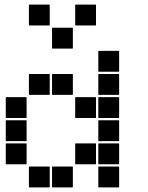

<svg xmlns="http://www.w3.org/2000/svg" viewBox="-20 -815 640 830"><path d="M307 -795H393Q395 -795 395 -793V-707Q395 -705 393 -705H307Q305 -705 305 -707V-793Q305 -795 307 -795ZM107 -795H193Q195 -795 195 -793V-707Q195 -705 193 -705H107Q105 -705 105 -707V-793Q105 -795 107 -795ZM207 -695H293Q295 -695 295 -693V-607Q295 -605 293 -605H207Q205 -605 205 -607V-693Q205 -695 207 -695ZM407 -595H493Q495 -595 495 -593V-507Q495 -505 493 -505H407Q405 -505 405 -507V-593Q405 -595 407 -595ZM407 -495H493Q495 -495 495 -493V-407Q495 -405 493 -405H407Q405 -405 405 -407V-493Q405 -495 407 -495ZM207 -495H293Q295 -495 295 -493V-407Q295 -405 293 -405H207Q205 -405 205 -407V-493Q205 -495 207 -495ZM107 -495H193Q195 -495 195 -493V-407Q195 -405 193 -405H107Q105 -405 105 -407V-493Q105 -495 107 -495ZM407 -395H493Q495 -395 495 -393V-307Q495 -305 493 -305H407Q405 -305 405 -307V-393Q405 -395 407 -395ZM307 -395H393Q395 -395 395 -393V-307Q395 -305 393 -305H307Q305 -305 305 -307V-393Q305 -395 307 -395ZM7 -395H93Q95 -395 95 -393V-307Q95 -305 93 -305H7Q5 -305 5 -307V-393Q5 -395 7 -395ZM407 -295H493Q495 -295 495 -293V-207Q495 -205 493 -205H407Q405 -205 405 -207V-293Q405 -295 407 -295ZM7 -295H93Q95 -295 95 -293V-207Q95 -205 93 -205H7Q5 -205 5 -207V-293Q5 -295 7 -295ZM407 -195H493Q495 -195 495 -193V-107Q495 -105 493 -105H407Q405 -105 405 -107V-193Q405 -195 407 -195ZM307 -195H393Q395 -195 395 -193V-107Q395 -105 393 -105H307Q305 -105 305 -107V-193Q305 -195 307 -195ZM7 -195H93Q95 -195 95 -193V-107Q95 -105 93 -105H7Q5 -105 5 -107V-193Q5 -195 7 -195ZM407 -95H493Q495 -95 495 -93V-7Q495 -5 493 -5H407Q405 -5 405 -7V-93Q405 -95 407 -95ZM207 -95H293Q295 -95 295 -93V-7Q295 -5 293 -5H207Q205 -5 205 -7V-93Q205 -95 207 -95ZM107 -95H193Q195 -95 195 -93V-7Q195 -5 193 -5H107Q105 -5 105 -7V-93Q105 -95 107 -95Z"/></svg>

Font: Pixel Panel Black
Style: Regular
Weight: 900
Monospace: yes
Designer: Óliver Lalan
Foundry: Óliver Lalan
Version: Version 1.000; ttfautohint (v1.8.4.7-5d5b-dirty);gftools[0.9